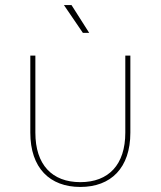

<svg xmlns="http://www.w3.org/2000/svg" viewBox="-20 -737 636 760"><path d="M298 3C419 3 496 -72 496 -212V-517H476V-212C476 -85 410 -16 298 -16C186 -16 120 -85 120 -212V-517H100V-212C100 -72 177 3 298 3ZM333 -607 263 -717H233L308 -607Z"/></svg>

Font: Chess Sans Thin
Style: Regular
Weight: 100
Designer: Wolf Bōese
Foundry: Wolf Bōese
Version: Version 7.223;Glyphs 3.3 (3306)